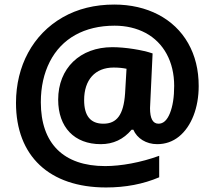

<svg xmlns="http://www.w3.org/2000/svg" viewBox="-20 -743 937 838"><path d="M847.2 -367.2C847.2 -438 832 -500 801.3 -554.2C740.2 -662.1 622.1 -723.1 479 -723.1C394 -723.1 318.8 -704.6 253.9 -667.5C123 -592.8 49.8 -454.6 49.8 -293.9C49.8 -62 195.3 75.2 442.9 75.2C527.8 75.2 605 60.5 674.8 30.8V-63C594.7 -33.7 507.8 -18.1 439 -18.1C256.8 -18.1 158.2 -117.2 158.2 -296.9C158.2 -363.8 171.4 -422.4 197.3 -473.6C249 -575.2 348.6 -630.9 480 -630.9C530.8 -630.9 576.2 -620.1 615.7 -599.1C694.8 -556.6 740.2 -473.1 740.2 -368.2C740.2 -318.8 733.9 -279.3 721.7 -249C709.5 -218.3 692.9 -203.1 671.9 -203.1C647 -203.1 634.8 -225.6 634.8 -271L646 -509.8C602.5 -524.9 526.4 -537.1 470.2 -537.1C329.6 -537.1 233.9 -445.3 233.9 -308.1C233.9 -187.5 304.7 -113.8 419.9 -113.8C474.1 -113.8 519 -134.8 554.2 -176.8H562C578.1 -139.2 617.7 -113.8 666 -113.8C702.1 -113.8 733.9 -125 761.2 -147C815.9 -191.4 847.2 -273.4 847.2 -367.2ZM347.2 -306.2C347.2 -394 394.5 -448.2 476.1 -448.2C497.1 -448.2 515.6 -446.3 532.2 -442.9L525.9 -335C519.5 -241.7 489.7 -203.1 431.2 -203.1C375 -203.1 347.2 -237.3 347.2 -306.2Z"/></svg>

Font: Open Sans bold
Style: Bold
Weight: 700
Foundry: Ascender Corporation
Version: Version 1.100;PS 001.100;hotconv 1.0.88;makeotf.lib2.5.64775